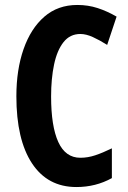

<svg xmlns="http://www.w3.org/2000/svg" viewBox="-20 -744 518 774"><path d="M304 -607Q262 -607 236 -574Q210 -541 198 -484Q186 -427 186 -355Q186 -235 215 -171.5Q244 -108 304 -108Q334 -108 364 -118Q394 -128 431 -146V-26Q366 10 288 10Q172 10 109 -85.5Q46 -181 46 -356Q46 -463 75 -546Q104 -629 158.5 -676.5Q213 -724 292 -724Q335 -724 373.5 -711.5Q412 -699 450 -677L412 -563Q382 -582 354.5 -594.5Q327 -607 304 -607Z"/></svg>

Font: Noto Sans Sinhala UI ExtraCondensed
Style: Bold
Weight: 700
Width: 2
Designer: Jelle Bosma - Monotype Design Team
Foundry: Monotype Imaging Inc.
Version: Version 2.006; ttfautohint (v1.8.4.7-5d5b)